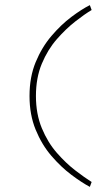

<svg xmlns="http://www.w3.org/2000/svg" viewBox="-20 -639 392 748"><path d="M330 89Q298 72 258 42Q218 12 180.5 -31.5Q143 -75 119 -133.5Q95 -192 95 -265Q95 -339 119 -397Q143 -455 180.5 -499Q218 -543 258 -573Q298 -603 330 -619L337 -600Q310 -584 273.5 -555.5Q237 -527 201.5 -486.5Q166 -446 143 -391Q120 -336 120 -265Q120 -195 143 -139.5Q166 -84 201.5 -43.5Q237 -3 273.5 25Q310 53 337 70Z"/></svg>

Font: Padyakke Expanded One
Style: Regular
Weight: 400
Designer: James Puckett
Foundry: Dunwich Type Founders
Version: Version 1.500; ttfautohint (v1.8.4.7-5d5b)